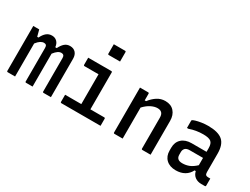

<svg xmlns="http://www.w3.org/2000/svg" viewBox="-64 -1355 2529 1940"><g transform="rotate(30 1200.0 -385.5)"><path d="M139 0H54Q43 0 43 -11V-534H112Q112 -534 115.5 -521.5Q119 -509 123.5 -491.5Q128 -474 132 -459H147Q167 -501 193.5 -523Q220 -545 257 -545Q293 -545 316 -522Q339 -499 343 -459H360Q380 -500 405.5 -522.5Q431 -545 468 -545Q509 -545 533 -519Q557 -493 557 -447V0H472Q461 0 461 -11V-401Q461 -441 426 -441Q406 -441 386 -427.5Q366 -414 343 -384V0H268Q257 0 257 -11V-401Q257 -423 248.5 -432Q240 -441 223 -441Q203 -441 182.5 -428Q162 -415 139 -385Z M669 -93H858V-441H695Q684 -441 684 -452V-534H953Q964 -534 964 -523V-93H1125Q1136 -93 1136 -82V0H680Q669 0 669 -11ZM840 -781H971Q982 -781 982 -770V-661H851Q840 -661 840 -672Z M1394 0H1299Q1288 0 1288 -11V-534H1383Q1394 -534 1394 -523V-446H1410Q1443 -490 1485.5 -517.5Q1528 -545 1580 -545Q1646 -545 1683 -503.5Q1720 -462 1720 -394V0H1625Q1614 0 1614 -11V-372Q1614 -443 1547 -443Q1512 -443 1472 -423Q1432 -403 1394 -362Z M2301 -348V-134Q2301 -112 2310 -101Q2320 -93 2337 -93H2363V-11Q2363 0 2352 0H2310Q2268 0 2237.5 -22Q2207 -44 2198 -85H2184Q2161 -39 2118.5 -14.5Q2076 10 2017 10Q1947 10 1906 -28.5Q1865 -67 1865 -133V-166Q1865 -231 1907 -269.5Q1949 -308 2022 -308H2195V-351Q2195 -405 2169.5 -425Q2144 -445 2079 -445Q1995 -445 1920 -418H1903V-501Q1903 -507 1906 -510Q1912 -516 1938 -524Q1964 -532 2002 -538Q2040 -544 2079 -544Q2196 -544 2248.5 -499Q2301 -454 2301 -348ZM1971 -145Q1971 -85 2039 -85Q2082 -85 2119 -100Q2156 -115 2195 -152V-237H2039Q2004 -237 1987 -220Q1971 -202 1971 -177Z"/></g></svg>

Font: Recursive Mn Lnr St Med
Style: Regular
Weight: 500
Monospace: yes
Version: Version 1.079;hotconv 1.0.112;makeotfexe 2.5.65598; ttfautoh